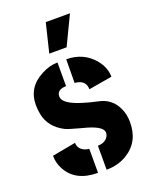

<svg xmlns="http://www.w3.org/2000/svg" viewBox="-144 -842 731 925"><g transform="rotate(-20 221.5 -379.5)"><path d="M170.9 -615.2 207 -763.7H331.1L259.8 -615.2ZM19.5 -146.5 140.6 -168.9Q140.6 -136.7 173.8 -123Q185.5 -119.1 195.3 -118.2V4.9Q82 4.9 38.1 -75.2Q19.5 -108.4 19.5 -146.5ZM25.4 -404.3Q25.4 -495.1 110.4 -539.1Q152.3 -561.5 193.4 -561.5V-440.4Q145.5 -439.5 145.5 -404.3Q145.5 -367.2 235.4 -338.9Q268.6 -328.1 313.5 -318.4Q380.9 -305.7 409.2 -243.2Q423.8 -210.9 423.8 -171.9Q423.8 -70.3 343.8 -22.5Q297.9 4.9 239.3 4.9V-118.2Q273.4 -118.2 290 -140.6Q297.9 -151.4 297.9 -164.1Q297.9 -194.3 223.6 -216.8Q211.9 -219.7 187.5 -226.6Q135.7 -240.2 116.2 -249Q44.9 -285.2 30.3 -355.5Q25.4 -378.9 25.4 -404.3ZM237.3 -440.4 238.3 -561.5Q326.2 -561.5 379.9 -497.1Q414.1 -455.1 414.1 -408.2L293.9 -387.7Q293.9 -431.6 247.1 -439.5Q241.2 -440.4 237.3 -440.4Z"/></g></svg>

Font: Post No Bills Colombo
Style: ExtraBold
Weight: 900
Designer: Kosala Senevirathne, Siva Puranthara, Lasantha Premarathna, Tharique Azeez
Foundry: Mooniak
Version: Version 1.220 ; ttfautohint (v1.5)